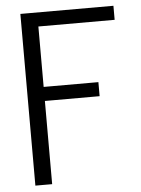

<svg xmlns="http://www.w3.org/2000/svg" viewBox="-53 -782 606 824"><g transform="rotate(-5 250.0 -370.0)"><path d="M65.9 0V-739.7H466.8V-679.2H138.2V-418.9H374V-358.4H138.2V0Z"/></g></svg>

Font: News Cycle
Style: Regular
Weight: 500
Version: Version 0.5.2